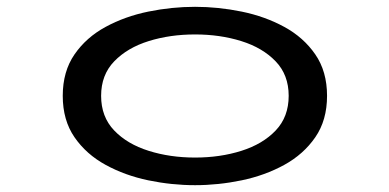

<svg xmlns="http://www.w3.org/2000/svg" viewBox="-20 -532 1140 563"><path d="M552 11Q483.5 11 415 -3.2Q346.5 -17.5 289.8 -48.5Q233 -79.5 198.5 -129.5Q164 -179.5 164 -251Q164 -322.5 198.5 -372.5Q233 -422.5 289.8 -453.2Q346.5 -484 415 -498Q483.5 -512 552 -512Q620 -512 688.5 -498Q757 -484 813.5 -453.2Q870 -422.5 904.5 -372.5Q939 -322.5 939 -251Q939 -179.5 904.5 -129.5Q870 -79.5 813.5 -48.5Q757 -17.5 688.5 -3.2Q620 11 552 11ZM552 -70Q625.5 -70 688 -89.8Q750.5 -109.5 788.5 -149.5Q826.5 -189.5 826.5 -251Q826.5 -312.5 788.2 -352.2Q750 -392 687.5 -411.5Q625 -431 552 -431Q478.5 -431 416 -411.5Q353.5 -392 315 -352.2Q276.5 -312.5 276.5 -251Q276.5 -189.5 314.8 -149.5Q353 -109.5 415.8 -89.8Q478.5 -70 552 -70Z"/></svg>

Font: Trispace Expanded
Style: Regular
Weight: 400
Width: 7
Designer: Tyler Finck
Foundry: Etcetera Type Company
Version: Version 1.210; ttfautohint (v1.8.3)